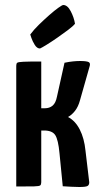

<svg xmlns="http://www.w3.org/2000/svg" viewBox="-20 -746 402 768"><path d="M297 2Q281 2 265 1Q249 0 231 -1L218 -133Q213 -187 201 -205.5Q189 -224 156 -224H145V-17Q145 -8 141 -4.5Q137 -1 116 -0.5Q95 0 45 0V-483Q45 -492 49 -495Q53 -498 74 -499Q95 -500 145 -500V-313H160Q178 -313 190.5 -323.5Q203 -334 208 -360L238 -495Q257 -499 272.5 -500.5Q288 -502 300 -502Q327 -502 335 -497.5Q343 -493 338 -479L300 -345Q293 -319 280 -302.5Q267 -286 252 -278Q281 -263 299 -228Q317 -193 322 -143L337 -17Q337 -6 330 -2Q323 2 297 2ZM140 -552Q128 -552 119 -566.5Q110 -581 105.5 -594.5Q101 -608 101 -608Q115 -627 135.5 -647Q156 -667 177 -685.5Q198 -704 213.5 -715Q229 -726 233 -726Q250 -726 263 -701Q276 -676 280 -651Q272 -641 252 -626Q232 -611 209 -595Q186 -579 166.5 -567Q147 -555 140 -552Z"/></svg>

Font: Yanone Kaffeesatz SemiBold
Style: Regular
Weight: 600
Designer: Yanone (Cyrillic: Daniel Pouzeot, Huerta Tipografica, and Cyreal)
Foundry: Yanone
Version: Version 2.003